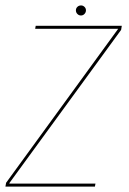

<svg xmlns="http://www.w3.org/2000/svg" viewBox="-38 -687 476 707"><path d="M-18 0H311.5L313.5 -11H-3.5L-3 -13.5L408 -577L410.5 -592H93.5L91.5 -581H397L396.5 -580L-15.5 -14ZM260 -630Q268 -630 273.2 -635.8Q278.5 -641.5 278.5 -649Q278.5 -656.5 273 -661.8Q267.5 -667 260.5 -667Q252.5 -667 247 -661.8Q241.5 -656.5 241.5 -649Q241.5 -641 247 -635.5Q252.5 -630 260 -630Z"/></svg>

Font: Anybody Thin
Style: Italic
Weight: 100
Italic angle: -10°
Designer: Tyler Finck
Foundry: Etcetera Type Company
Version: Version 1.114;gftools[0.9.25]